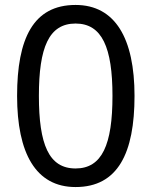

<svg xmlns="http://www.w3.org/2000/svg" viewBox="-20 -745 612 775"><path d="M523 -358C523 -590 445 -725 285 -725C114 -725 49 -589 49 -358C49 -127 124 10 285 10C456 10 523 -127 523 -358ZM137 -358C137 -553 177 -650 285 -650C392 -650 434 -553 434 -358C434 -161 392 -65 285 -65C177 -65 137 -162 137 -358Z"/></svg>

Font: Noto Sans EgyptHiero
Style: Regular
Weight: 400
Designer: Monotype Design Team
Foundry: Monotype Imaging Inc.
Version: Version 2.002